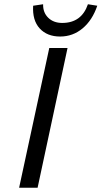

<svg xmlns="http://www.w3.org/2000/svg" viewBox="-20 -884 478 904"><path d="M263 -712Q323 -712 369 -750.5Q415 -789 438 -857L394 -864Q364 -776 273 -776Q232 -776 207 -800.5Q182 -825 183 -864L136 -857Q132 -788 167 -750Q202 -712 263 -712ZM70 0 212 -658H298L157 0Z"/></svg>

Font: EauTestInfant Medium
Style: Italic
Weight: 500
Italic angle: -12°
Designer: Christian Thalmann (Catharsis Fonts)
Version: Version 0.001;PS 000.001;hotconv 1.0.88;makeotf.lib2.5.64775